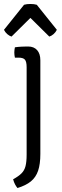

<svg xmlns="http://www.w3.org/2000/svg" viewBox="-30 -727 311 966"><path d="M173 47.5Q173 98.5 161.8 131.8Q150.5 165 125.5 185.5Q100.5 206 58 219Q51.5 211.5 45.8 200.8Q40 190 36 175Q63.5 160 78.2 145.2Q93 130.5 98.5 108.5Q104 86.5 104 51V-389Q104 -417 95.2 -427Q86.5 -437 63 -437H45Q42 -450.5 42 -463Q42 -470 42.8 -475.8Q43.5 -481.5 45 -489Q61.5 -491.5 78 -492.2Q94.5 -493 104 -493H112Q140.5 -493 156.8 -474.8Q173 -456.5 173 -424ZM155 -703 256 -577Q250 -564.5 239.2 -555.2Q228.5 -546 218 -543L123 -637L28 -543Q17.5 -546 6.8 -555.2Q-4 -564.5 -10 -577L91 -703Q104 -707 123 -707Q142 -707 155 -703Z"/></svg>

Font: Signika Negative Light Light
Style: Regular
Weight: 300
Version: Version 2.001